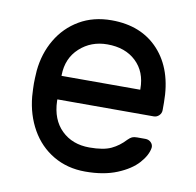

<svg xmlns="http://www.w3.org/2000/svg" viewBox="-66 -597 689 675"><g transform="rotate(10 278.5 -260.0)"><path d="M511 -277V-250Q511 -239 503 -231Q495 -223 484 -223H140V-217Q142 -151 180.5 -113.5Q219 -76 280 -76Q330 -76 357.5 -89Q385 -102 407 -126Q415 -134 421.5 -137Q428 -140 439 -140H469Q481 -140 489 -132Q497 -124 496 -113Q492 -86 466.5 -57.5Q441 -29 393.5 -9.5Q346 10 280 10Q216 10 166 -19.5Q116 -49 86.5 -101Q57 -153 51 -218Q49 -248 49 -264Q49 -280 51 -310Q57 -372 86.5 -422Q116 -472 165.5 -501Q215 -530 280 -530Q387 -530 449 -462Q511 -394 511 -277ZM421 -307V-310Q421 -371 382.5 -407.5Q344 -444 280 -444Q222 -444 181.5 -407Q141 -370 140 -310V-307Z"/></g></svg>

Font: Contemporary
Style: Regular
Weight: 400
Designer: Victor Tran
Foundry: Victor Tran
Version: Version 1.100